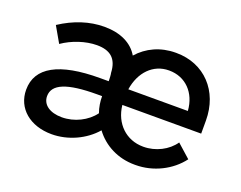

<svg xmlns="http://www.w3.org/2000/svg" viewBox="-90 -690 1079 861"><g transform="rotate(20 449.5 -259.5)"><path d="M218 7C296 7 374 -29 423 -86C466 -28 534 8 615 8H619C704 8 785 -33 833 -97L769 -154C739 -110 682 -81 625 -81H623C541 -81 481 -140 472 -224V-225H848V-287C848 -428 754 -527 620 -527H617C545 -527 483 -498 440 -449C411 -499 354 -527 277 -527C207 -527 136 -504 69 -460L112 -385C158 -417 220 -438 274 -438C336 -438 372 -411 375 -343C377 -337 378 -313 378 -304H337C142 -304 43 -249 43 -142C43 -53 115 7 218 7ZM473 -300C486 -385 541 -442 616 -442H617C696 -442 751 -384 757 -301V-300ZM386 -154C353 -109 294 -80 235 -80C178 -80 141 -106 141 -147C141 -204 206 -231 349 -231H373C373 -206 377 -178 386 -154Z"/></g></svg>

Font: Fixel Display Medium
Style: Regular
Weight: 500
Designer: AlfaBravo + MacPaw
Foundry: Kyrylo Tkachov, Marchela Mozhyna, Serhii Makarenko, Maria Weinstein, Zakhar Kryvoshyya
Version: Version 1.211